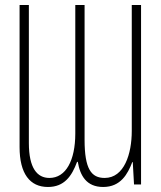

<svg xmlns="http://www.w3.org/2000/svg" viewBox="-20 -734 640 765"><path d="M171 11C236 11 266 -32 287 -89H290C299 -35 324 11 391 11C461 11 489 -41 507 -88H509L514 1H542V-714H505V-212C505 -121 475 -25 397 -25C344 -25 317 -60 317 -177V-714H280V-202C280 -94 242 -25 177 -25C128 -25 95 -64 95 -164V-714H58V-148C58 -42 99 11 171 11Z"/></svg>

Font: Noto Sans Mono ExtraLight
Style: Regular
Weight: 200
Designer: Monotype Design Team
Foundry: Monotype Imaging Inc.
Version: Version 2.014